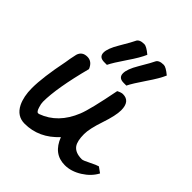

<svg xmlns="http://www.w3.org/2000/svg" viewBox="-211 -873 1054 1054"><g transform="rotate(45 316.0 -345.5)"><path d="M339 -50Q257 39 146 39Q87 39 58 -18Q36 -63 36 -128Q36 -212 66 -360Q69 -384 79 -429Q90 -465 130 -465Q167 -465 184 -423Q132 -224 132 -118Q132 -102 139 -81Q147 -54 158 -54Q162 -54 165 -55Q273 -94 323 -218Q345 -272 379 -447Q400 -458 413 -458Q469 -458 469 -388Q469 -347 443 -270Q417 -193 417 -152Q417 -98 434 -74Q455 -45 506 -45Q516 -45 549 -62Q587 -81 600 -84L632 -61Q609 -17 560.5 13.5Q512 44 463 44Q375 44 339 -50ZM237 -509H219Q176 -508 176 -544Q176 -575 208 -629Q251 -702 255 -713Q264 -735 302 -735Q319 -735 355 -705Q339 -667 297 -606Q252 -540 237 -509ZM393 -504H375Q332 -503 332 -539Q332 -571 364 -625Q407 -698 411 -709Q420 -730 458 -730Q475 -730 511 -700Q495 -662 453 -601Q408 -535 393 -504Z"/></g></svg>

Font: Wortlaut AH
Style: SemiBold
Weight: 600
Designer: Andreas Höfeld
Foundry: Fontgrube AH
Version: Version 2.59